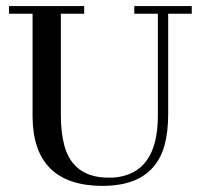

<svg xmlns="http://www.w3.org/2000/svg" viewBox="-20 -606 660 636"><path d="M9.8 -560.5H87.9V-218.8Q89.8 8.8 319.3 9.8Q488.3 9.8 525.4 -126Q537.1 -169.9 537.1 -228.5V-560.5H615.2V-585.9H424.8V-560.5H502.9V-222.7Q502.9 -28.3 354.5 -17.6Q346.7 -17.6 339.8 -17.6Q222.7 -17.6 193.4 -123Q181.6 -166 181.6 -224.6V-560.5H258.8V-585.9H9.8Z"/></svg>

Font: Abhaya Libre Medium
Style: Regular
Weight: 500
Designer: Pushpananda Ekanayake, Sol Matas, Pathum Egodawatta
Foundry: Mooniak
Version: Version 1.050 ; ttfautohint (v1.6)